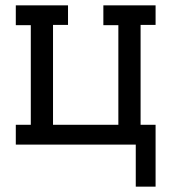

<svg xmlns="http://www.w3.org/2000/svg" viewBox="-20 -540 640 717"><path d="M487 157V0H39V-74H95V-446H39V-520H234V-447H178V-74H422V-446H366V-520H561V-447H505V-74H561V157Z"/></svg>

Font: Iosevka Etoile
Style: Regular
Weight: 400
Designer: Belleve Invis
Foundry: Belleve Invis
Version: Version 33.2.4